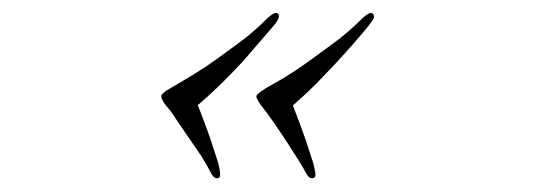

<svg xmlns="http://www.w3.org/2000/svg" viewBox="-20 -338 812 290"><path d="M238.8 -205.6 272.5 -225.6Q291.5 -237.3 310.5 -251L347.7 -278.3Q366.2 -293 378.9 -305.7Q391.6 -318.4 396.5 -318.4Q401.4 -318.4 401.4 -313.5Q401.4 -308.6 392.6 -298.3L346.7 -245.1Q311.5 -207 278.8 -179.2Q289.1 -152.8 296.9 -130.9L309.6 -91.8Q312.5 -80.1 312.5 -74.2Q312.5 -68.4 307.6 -68.8Q302.7 -68.4 297.9 -78.1Q293 -87.9 284.2 -102.1L247.1 -156.2Q239.3 -168.9 231.4 -177.7Q223.6 -187.5 223.6 -192.4Q223.6 -197.3 238.8 -205.6ZM489.7 -245.1 458 -211.9Q440.9 -194.8 422.4 -178.7Q432.6 -152.3 440.4 -130.4L453.1 -91.8Q456.5 -78.6 456.5 -73.7Q456.1 -68.8 451.2 -68.8Q446.3 -68.4 441.4 -78.1Q436.5 -87.9 413.6 -123Q390.6 -158.2 378.9 -172.9Q367.2 -187.5 367.2 -192.4Q367.2 -197.3 394 -211.9Q420.9 -226.6 454.1 -251L491.2 -278.3Q509.8 -293 522.5 -305.7Q535.2 -318.4 540 -318.4Q544.9 -318.4 544.9 -312Q544.9 -305.7 489.7 -245.1Z"/></svg>

Font: PinyonScript
Style: Regular
Weight: 400
Designer: Nicole Fally
Foundry: Nicole Fally
Version: Version 1.005